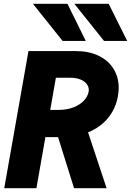

<svg xmlns="http://www.w3.org/2000/svg" viewBox="-20 -995 692 1015"><path d="M130.5 -725H380.5Q449 -725 500.2 -700.8Q551.5 -676.5 579.5 -632.2Q607.5 -588 607.5 -530.5Q607.5 -511 603.5 -487Q591.5 -420 550.8 -370.8Q510 -321.5 445.5 -295.5L543.5 0H371.5L287 -270H220L172.5 0H2.5ZM448.5 -510Q449.5 -516 449.5 -519Q449.5 -536.5 438.2 -551.2Q427 -566 404.8 -575Q382.5 -584 351.5 -584H275.5L245.5 -414H290.5Q334 -414 368.5 -427.5Q403 -441 423.5 -463Q444 -485 448.5 -510ZM154 -975H336.5L433.5 -778.5H311ZM373 -975H554.5L652.5 -778.5H530Z"/></svg>

Font: JuliaMono Black
Style: Italic
Weight: 900
Italic angle: -9°
Monospace: yes
Designer: cormullion
Foundry: corm
Version: Version 0.057; ttfautohint (v1.8.4)